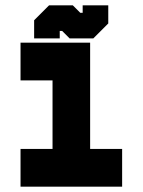

<svg xmlns="http://www.w3.org/2000/svg" viewBox="-20 -700 535 720"><path d="M57 0V-141.5H177V-398.5H57V-540H318V-141.5H438V0ZM120 -71H375.5H245V-469.5H120H245V-71H120ZM108 -556V-624L164 -680H253L281 -652H290V-680H386V-612L330 -556H241L213 -584H204V-556ZM157.5 -591H157V-601L190 -637H231L263 -600H307L340 -636V-646H340.5V-636L307 -600H263L231 -637H190L157.5 -601Z"/></svg>

Font: Tourney Black
Style: Regular
Weight: 900
Version: Version 1.015